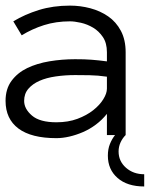

<svg xmlns="http://www.w3.org/2000/svg" viewBox="-21 -486 587 691"><path d="M431.2 0Q419.9 11.2 412.8 26.6Q405.8 42 405.8 59.1Q405.8 94.2 432.4 117.7Q459 141.1 498 141.1V185.1Q437 185.1 402.1 154.5Q367.2 124 367.2 74.2Q367.2 50.8 374.5 32.5Q381.8 14.2 393.1 0H363.8V-76.2Q346.2 -54.2 324 -37.6Q301.8 -21 277.3 -10.5Q252.9 0 228.5 5.6Q204.1 11.2 182.1 11.2Q91.8 11.2 45.4 -23.4Q-1 -58.1 -1 -123Q-1 -166 20.5 -195.1Q42 -224.1 76.9 -241Q111.8 -257.8 157 -265.4Q202.1 -272.9 249 -272.9Q267.1 -272.9 281.5 -272.5Q295.9 -272 308.8 -271Q321.8 -270 335 -268.6Q348.1 -267.1 363.8 -265.1V-297.9Q363.8 -331.1 349.4 -352.5Q335 -374 314 -386.5Q293 -398.9 270 -404.1Q247.1 -409.2 231 -409.2Q180.2 -409.2 137.2 -395.5Q94.2 -381.8 57.1 -358.9L26.9 -409.2Q67.9 -434.1 118.9 -450Q169.9 -465.8 231 -465.8Q268.1 -465.8 304 -456.3Q339.8 -446.8 368.4 -427Q397 -407.2 414.1 -375Q431.2 -342.8 431.2 -297.9ZM182.1 -45.9Q224.1 -45.9 257.6 -58.3Q291 -70.8 314.5 -89.4Q337.9 -107.9 350.8 -128.9Q363.8 -149.9 363.8 -167V-210Q331.1 -214.8 301 -215.3Q271 -215.8 249 -215.8Q212.9 -215.8 179.4 -210.9Q146 -206.1 121.1 -195.1Q96.2 -184.1 81.1 -166.5Q65.9 -148.9 65.9 -123Q65.9 -94.2 94 -70.1Q122.1 -45.9 182.1 -45.9Z"/></svg>

Font: Anonymous Pro
Style: Regular
Weight: 400
Monospace: yes
Designer: Mark Simonson
Version: Version 1.003